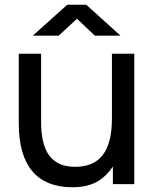

<svg xmlns="http://www.w3.org/2000/svg" viewBox="-20 -775 645 808"><path d="M118 -625H227L304 -696L379 -625H487L343 -755H263ZM455 0H545V-549H451V-275C451 -139 400 -73 297 -73C199 -73 153 -133 153 -262V-549H59V-254C59 -78 136 13 284 13C363 13 413 -13 455 -74Z"/></svg>

Font: Involve Medium
Style: Regular
Weight: 500
Designer: Stefan Peev
Foundry: Context Ltd.
Version: Version 1.001